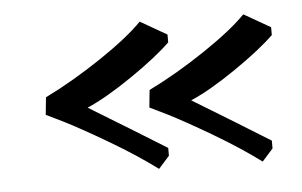

<svg xmlns="http://www.w3.org/2000/svg" viewBox="-35 -495 693 440"><g transform="rotate(-5 311.0 -275.0)"><path d="M164 -261Q271 -196 340 -153V-135L315 -107Q268 -142 206 -178.5Q144 -215 106 -234L67 -253L71 -293Q136 -325 201.5 -369Q267 -413 300 -447L361 -412V-394Q328 -362 268 -321Q208 -280 164 -261ZM402 -257Q509 -192 578 -149V-131L553 -103Q506 -138 444 -174.5Q382 -211 344 -230L305 -249L309 -289Q374 -321 439.5 -365Q505 -409 538 -443L599 -408V-390Q566 -358 506 -317Q446 -276 402 -257Z"/></g></svg>

Font: Kotta One
Style: Regular
Weight: 400
Designer: Ania Kruk
Foundry: Ania Kruk
Version: Version 1.001